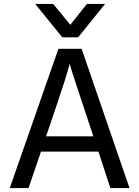

<svg xmlns="http://www.w3.org/2000/svg" viewBox="-20 -958 711 983"><path d="M380 -767H299L160 -938H252L340 -831L425 -938H518ZM458 -260 382 -489Q337 -624 337 -633Q337 -634 338 -634L337 -632Q333 -614 308 -534Q275 -433 216 -260ZM643 5H545L484 -182H190L126 5H30L279 -708H398Z"/></svg>

Font: LXGW 975 Gothic SC
Style: Regular
Weight: 400
Version: Version 2.01;February 25, 2021